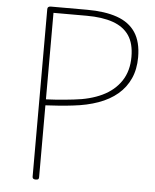

<svg xmlns="http://www.w3.org/2000/svg" viewBox="-64 -1052 906 1119"><g transform="rotate(5 388.5 -492.0)"><path d="M187 14Q168 14 168 -1V-982Q168 -990 173 -994Q178 -998 188 -998H400Q504 -998 575.5 -973Q647 -948 683.5 -893Q720 -838 720 -748Q720 -678 695.5 -623.5Q671 -569 625 -530Q579 -491 513.5 -467.5Q448 -444 367 -435Q327 -430 286.5 -427Q246 -424 206 -422V-1Q206 7 202 10.5Q198 14 187 14ZM206 -457Q233 -458 260.5 -460Q288 -462 315 -464.5Q342 -467 367 -470Q463 -480 533 -513.5Q603 -547 642 -605.5Q681 -664 681 -747Q681 -825 649 -872Q617 -919 554.5 -941Q492 -963 400 -963H206Z"/></g></svg>

Font: Playwrite NG Modern Thin
Style: Regular
Weight: 250
Designer: Veronika Burian, José Scaglione
Foundry: TypeTogether
Version: Version 1.002